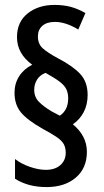

<svg xmlns="http://www.w3.org/2000/svg" viewBox="-20 -780 422 780"><path d="M39 -403Q39 -441 58 -470.5Q77 -500 111 -517Q49 -562 49 -629Q49 -691 92.5 -725.5Q136 -760 201 -760Q237 -760 266 -752.5Q295 -745 327 -727L298 -660Q247 -691 203 -691Q170 -691 152 -675Q134 -659 134 -632Q134 -601 154.5 -583Q175 -565 214 -544Q274 -513 305 -480.5Q336 -448 336 -394Q336 -355 320 -324.5Q304 -294 276 -275Q333 -228 333 -163Q333 -97 288 -58.5Q243 -20 169 -20Q94 -20 41 -54V-134Q65 -115 100.5 -102.5Q136 -90 166 -90Q204 -90 225.5 -109.5Q247 -129 247 -159Q247 -180 239 -194.5Q231 -209 210.5 -223Q190 -237 153 -257Q91 -292 65 -323.5Q39 -355 39 -403ZM119 -415Q119 -386 138 -366.5Q157 -347 189 -328L223 -310Q257 -333 257 -380Q257 -402 249.5 -417.5Q242 -433 222.5 -448Q203 -463 165 -484Q142 -475 130.5 -456.5Q119 -438 119 -415Z"/></svg>

Font: Noto Sans Lao Looped ExtraCondensed Medium
Style: Regular
Weight: 500
Width: 2
Designer: Mark Frömberg, Ben Mitchell
Foundry: The Fontpad Ltd
Version: Version 1.002; ttfautohint (v1.8.4.7-5d5b)